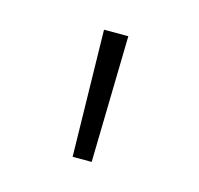

<svg xmlns="http://www.w3.org/2000/svg" viewBox="-49 -780 340 328"><g transform="rotate(15 120.5 -616.0)"><path d="M103.5 -503.9 99.1 -727.5H142.1L137.2 -503.9Z"/></g></svg>

Font: Inter Display Extra Light
Style: Regular
Weight: 200
Designer: Rasmus Andersson
Foundry: rsms
Version: Version 4.000;git-4fc901f